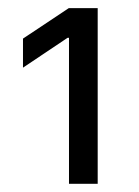

<svg xmlns="http://www.w3.org/2000/svg" viewBox="-20 -820 345 477"><path d="M151.4 -363.3V-726.1H147.9L37.1 -651.9V-724.1L150.9 -799.8H222.7V-363.3Z"/></svg>

Font: V-Inter
Style: Regular-375
Weight: 375
Designer: Rasmus Andersson
Foundry: rsms
Version: Version 4.000;git-4146feb